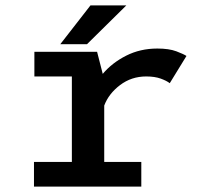

<svg xmlns="http://www.w3.org/2000/svg" viewBox="-20 -692 750 712"><path d="M366.5 -91.5H504V0H106V-91.5H246.5V-408.5H107.5V-500H340L361 -418Q395.5 -459 447.8 -485.5Q500 -512 563.5 -512Q606.5 -512 633.8 -501.8Q661 -491.5 671.5 -484.5L609.5 -383.5Q598 -392.5 576 -400.5Q554 -408.5 522 -408.5Q467.5 -408.5 425.2 -376.5Q383 -344.5 366.5 -300.5ZM203.5 -528 315.5 -672H448.5L302.5 -528Z"/></svg>

Font: League Mono Medium
Style: Regular
Weight: 500
Width: 6
Designer: Tyler Finck
Foundry: The League of Moveable Type / Tyler Finck
Version: Version 2.300;RELEASE